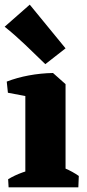

<svg xmlns="http://www.w3.org/2000/svg" viewBox="-21 -806 373 826"><path d="M88 0V-440L207 -492L261 -444V0ZM16 0 14 -35Q42 -52 75.5 -64Q109 -76 137 -83L128 0ZM171 0 196 -103Q227 -95 259 -81.5Q291 -68 318 -49L316 0ZM13 -407 8 -455Q52 -472 103 -481.5Q154 -491 207 -492L206 -422L130 -385ZM174 -530Q132 -571 88 -613Q44 -655 -1 -691L107 -786L261 -598Z"/></svg>

Font: Eczar
Style: Bold
Weight: 700
Designer: Vaibhav Singh
Foundry: Rosetta Type Foundry
Version: Version 2.000